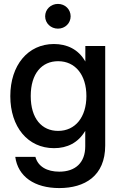

<svg xmlns="http://www.w3.org/2000/svg" viewBox="-20 -751 616 982"><path d="M283.2 210.9C413.1 210.9 518.1 149.4 518.1 -6.8V-515.6H416.5V-437H416C381.3 -498.5 322.8 -525.9 255.9 -525.9C122.6 -525.9 32.7 -417 32.7 -259.3C32.7 -102.1 122.1 6.8 256.3 6.8C324.2 6.8 379.9 -21 415.5 -81.1H416V-2.9C416 80.6 366.2 127 283.2 127C220.7 127 174.3 101.1 161.1 51.3H58.1C71.8 152.3 156.7 210.9 283.2 210.9ZM277.3 -81.5C194.3 -81.5 137.2 -144 137.2 -259.8C137.2 -375.5 194.3 -438 277.3 -438C365.2 -438 421.9 -367.7 421.9 -259.8C421.9 -151.9 365.2 -81.5 277.3 -81.5ZM276.4 -604.5C313 -604.5 341.3 -632.3 341.3 -667.5C341.3 -703.1 313 -731 276.4 -731C239.7 -731 210.9 -703.1 210.9 -667.5C210.9 -632.3 239.7 -604.5 276.4 -604.5Z"/></svg>

Font: Inteeer Medium
Style: Regular
Weight: 500
Designer: Rasmus Andersson
Foundry: rsms
Version: Version 4.001;Glyphs 3.4 (3402)